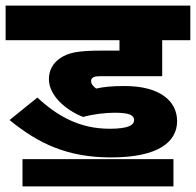

<svg xmlns="http://www.w3.org/2000/svg" viewBox="-20 -642 697 683"><path d="M388 -241C443 -241 457 -231 457 -215C457 -197 437 -184 370 -184C263 -184 184 -229 113 -295L14 -215C118 -130 221 -82 375 -82C546 -82 610 -139 610 -211C610 -284 547 -336 423 -336C379 -336 349 -333 322 -327C311 -335 304 -344 304 -354C304 -368 319 -371 336 -371H557V-499H657V-622H0V-499H405V-462H345C256 -462 222 -455 191 -433C167 -415 154 -391 154 -360C154 -302 215 -249 276 -226C311 -236 356 -241 388 -241ZM60 -76V21H597V-76Z"/></svg>

Font: Noto Sans Devanagari UI ExtraBold
Style: Regular
Weight: 800
Designer: Jelle Bosma - Monotype Design Team
Foundry: Monotype Imaging Inc.
Version: Version 2.003